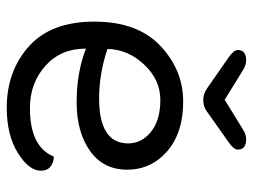

<svg xmlns="http://www.w3.org/2000/svg" viewBox="-108 -616 732 555"><g transform="rotate(90 257.5 -338.0)"><path d="M120 -221Q120 -148 170 -103.5Q220 -59 292 -59Q404 -59 432 -128Q449 -128 461 -118.5Q473 -109 473 -91Q473 -56 421.5 -24Q370 8 291 8Q185 8 113.5 -56Q42 -120 42 -245Q42 -370 112 -436Q182 -502 273 -502Q364 -502 417 -455.5Q470 -409 470 -340Q470 -271 415.5 -232.5Q361 -194 275 -194Q189 -194 120 -221ZM121 -283Q193 -259 264 -259Q394 -259 394 -343Q394 -382 360.5 -409Q327 -436 268.5 -436Q210 -436 166 -389Q122 -342 121 -283ZM154 -684Q168 -684 182 -675L268 -622L354 -675Q368 -684 382 -684Q412 -684 412 -660Q412 -648 390 -633L301 -570Q287 -560 269 -560Q251 -560 235 -571L146 -633Q124 -648 124 -660Q124 -684 154 -684Z"/></g></svg>

Font: Merge One
Style: Regular
Weight: 400
Designer: Kosal Sen
Foundry: Philatype
Version: Version 1.001